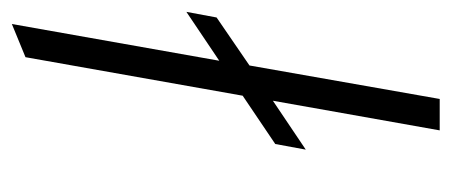

<svg xmlns="http://www.w3.org/2000/svg" viewBox="-239 -523 762 324"><g transform="rotate(-90 142.0 -361.0)"><path d="M84 0 134 -281.5 51.5 -226 61 -277.5 142.5 -332.5 207.5 -699 263.5 -722 201.5 -372 284 -427.5 274.5 -376.5 193.5 -321 137 0Z"/></g></svg>

Font: Overpass ExtraLight
Style: Italic
Weight: 250
Italic angle: -10°
Designer: Delve Withrington, Dave Bailey, Thomas Jockin
Foundry: Delve Fonts LLC
Version: Version 4.000